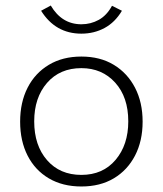

<svg xmlns="http://www.w3.org/2000/svg" viewBox="-20 -668 590 696"><path d="M275 8Q207 8 157 -21.5Q107 -51 80 -104Q53 -157 53 -227Q53 -297 80 -350Q107 -403 157 -433Q207 -463 275 -463Q343 -463 392.5 -433Q442 -403 469.5 -350Q497 -297 497 -227Q497 -157 469.5 -104Q442 -51 392.5 -21.5Q343 8 275 8ZM275 -34Q353 -34 399 -88.5Q445 -143 445 -228Q445 -316 397.5 -368.5Q350 -421 275 -421Q197 -421 150.5 -367.5Q104 -314 104 -228Q104 -141 150.5 -87.5Q197 -34 275 -34ZM386 -647 422 -629Q397 -587 359 -566.5Q321 -546 275 -546Q181 -546 129 -629L164 -648Q204 -580 275 -580Q309 -580 338 -596Q367 -612 386 -647Z"/></svg>

Font: Inconsolata SemiExpanded Light
Style: Regular
Weight: 300
Width: 6
Monospace: yes
Designer: Raph Levien, Cyreal, Brenton Simpson
Foundry: Raph Levien, Cyreal, Google
Version: Version 3.001; ttfautohint (v1.8.2.53-6de2)